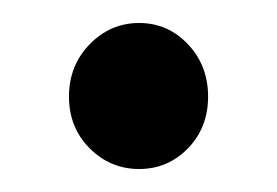

<svg xmlns="http://www.w3.org/2000/svg" viewBox="-20 -344 241 167"><path d="M143.5 -215Q126 -197 101 -197Q76 -197 58 -215Q40 -233 40 -260Q40 -287 58 -305.5Q76 -324 101 -324Q126 -324 143.5 -305.5Q161 -287 161 -260Q161 -233 143.5 -215Z"/></svg>

Font: Overlock SC
Style: Regular
Weight: 400
Designer: Dario Muhafara
Foundry: Dario Manuel Muhafara
Version: Version 1.001